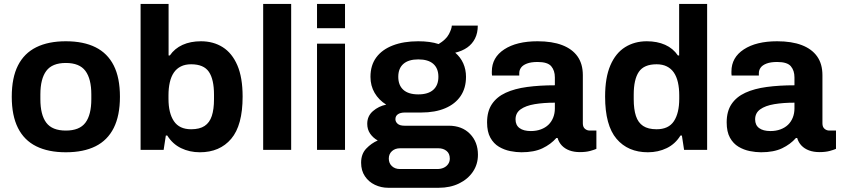

<svg xmlns="http://www.w3.org/2000/svg" viewBox="-20 -743 4170 952"><path d="M306.4 12Q219.5 12 159.7 -17.7Q99.8 -47.4 69.1 -108.5Q38.3 -169.7 38.3 -263.2Q38.3 -357.8 69.1 -418.4Q99.8 -479 159.7 -508.7Q219.5 -538.4 306.4 -538.4Q394 -538.4 453.6 -508.7Q513.2 -479 543.9 -418.4Q574.7 -357.8 574.7 -263.2Q574.7 -169.7 543.9 -108.5Q513.2 -47.4 453.6 -17.7Q394 12 306.4 12ZM306.4 -95.6Q374.3 -95.6 403.5 -134.6Q432.8 -173.6 432.8 -251.4V-274.8Q432.8 -352 403.5 -391.4Q374.3 -430.8 306.4 -430.8Q238.7 -430.8 209.5 -391.4Q180.2 -352 180.2 -274.8V-251.4Q180.2 -173.6 209.5 -134.6Q238.7 -95.6 306.4 -95.6Z M970.9 12Q919.9 12 877.6 -8.6Q835.3 -29.2 809.3 -71.1H802.3L791.4 0H677.1V-723.4H815.9V-468H822.1Q845.9 -502.7 885.3 -520.6Q924.8 -538.4 976.4 -538.4Q1037.8 -538.4 1084.3 -509.1Q1130.7 -479.8 1156.9 -419.2Q1183 -358.6 1183 -264.2Q1183 -121.3 1126.3 -54.7Q1069.7 12 970.9 12ZM927.7 -102.1Q969.7 -102.1 994.5 -118.5Q1019.4 -135 1030.2 -168.1Q1041.1 -201.3 1041.1 -251.1V-273.6Q1041.1 -349.5 1015.7 -386.9Q990.3 -424.3 927.7 -424.3Q898.4 -424.3 877.1 -413.7Q855.8 -403.2 842.2 -383.4Q828.6 -363.6 822 -334.8Q815.4 -306.1 815.4 -270.6V-253.3Q815.4 -182.2 842.3 -142.2Q869.2 -102.1 927.7 -102.1Z M1284.9 0V-723.4H1423.7V0Z M1551.9 -603.3V-723.4H1690.7V-603.3ZM1551.9 0V-526.4H1690.7V0Z M1905 188.1Q1869.8 188.1 1838.9 173.4Q1808 158.8 1789.3 130.8Q1770.5 102.9 1770.5 63.8Q1770.5 20.4 1796 -6.3Q1821.5 -33 1852.9 -46.4Q1829.7 -59.5 1815.3 -80.3Q1800.9 -101.2 1800.9 -129.2Q1800.9 -167.7 1829.2 -192.1Q1857.6 -216.6 1894.9 -224.2Q1858.1 -247.2 1837.5 -282.5Q1816.9 -317.7 1816.9 -362Q1816.9 -419.3 1845.7 -458.3Q1874.5 -497.3 1927.9 -517.8Q1981.3 -538.4 2053.7 -538.4Q2082.9 -538.4 2108.5 -535Q2134.1 -531.5 2154.8 -524.6Q2191.7 -546.9 2205.6 -573.3Q2219.5 -599.7 2220.3 -616H2349Q2349 -579.3 2335.3 -552.1Q2321.6 -524.9 2296.9 -507.5Q2272.1 -490.1 2237.2 -481.7Q2263.1 -459.7 2276.9 -429Q2290.6 -398.3 2290.6 -362.2Q2290.6 -306.3 2263.9 -266.8Q2237.2 -227.4 2187.5 -206.3Q2137.8 -185.1 2068.6 -185.1H1988.7Q1964.9 -185.1 1952.7 -176.3Q1940.6 -167.6 1940.6 -152.2Q1940.6 -139.2 1951.5 -129.4Q1962.4 -119.7 1985.6 -119.7H2204.7Q2270.9 -119.7 2310.4 -79.2Q2349.8 -38.7 2349.8 24.3Q2349.8 71.7 2324.7 108.7Q2299.6 145.7 2255.7 166.9Q2211.9 188.1 2155.2 188.1ZM1963 95.1H2147.9Q2166 95.1 2180 88.7Q2194 82.3 2202.1 70.4Q2210.3 58.5 2210.3 43.5Q2210.3 18.2 2194 5.2Q2177.7 -7.8 2154.2 -7.8H1963Q1939.4 -7.8 1923.6 6.2Q1907.8 20.3 1907.8 43.3Q1907.8 66.3 1923.2 80.7Q1938.6 95.1 1963 95.1ZM2054 -275Q2103.1 -275 2128.4 -297.7Q2153.7 -320.3 2153.7 -362.2Q2153.7 -404 2128.4 -426.3Q2103.1 -448.5 2054 -448.5Q2005.8 -448.5 1980.3 -426.3Q1954.8 -404 1954.8 -362.2Q1954.8 -320.3 1979.9 -297.7Q2005 -275 2054 -275Z M2565.5 12Q2539.3 12 2509.7 6.1Q2480 0.1 2453.8 -15.4Q2427.6 -31 2411.4 -60.2Q2395.1 -89.5 2395.1 -136Q2395.1 -191.1 2419.2 -226.9Q2443.3 -262.7 2487.6 -283.1Q2531.9 -303.5 2593.9 -311.8Q2655.9 -320.1 2731.2 -320.1V-359.4Q2731.2 -393 2713.4 -414.3Q2695.6 -435.7 2645.6 -435.7Q2612.9 -435.7 2592.6 -427.8Q2572.2 -419.9 2563.5 -407.5Q2554.7 -395.2 2554.7 -380.3V-368.5H2419.7Q2418.7 -373.3 2418.7 -377.8Q2418.7 -382.4 2418.7 -388.7Q2418.7 -457.8 2480.1 -498.1Q2541.5 -538.4 2645.4 -538.4Q2717.7 -538.4 2767.5 -519.3Q2817.4 -500.2 2843.7 -463.1Q2869.9 -426 2869.9 -370.3V-131.5Q2869.9 -113.1 2880.3 -104.4Q2890.6 -95.6 2904.3 -95.6H2937.1V-4.9Q2926.7 -0.2 2905.9 5.5Q2885 11.2 2855 11.2Q2826 11.2 2803.4 2.8Q2780.9 -5.6 2765.9 -21.3Q2750.9 -37.1 2744.7 -58.7H2738.5Q2711.2 -27.6 2669.9 -7.8Q2628.6 12 2565.5 12ZM2612 -93.2Q2639.7 -93.2 2661.8 -101.5Q2684 -109.7 2699.2 -124.3Q2714.4 -138.9 2722.8 -159.8Q2731.2 -180.7 2731.2 -205.3V-233.9Q2675.3 -233.9 2631 -226.5Q2586.7 -219 2561.4 -200.9Q2536.2 -182.8 2536.2 -151Q2536.2 -122.4 2556.2 -107.8Q2576.1 -93.2 2612 -93.2Z M3192.4 12Q3093.7 12 3037 -54.7Q2980.3 -121.3 2980.3 -264.2Q2980.3 -358.6 3006.5 -419.2Q3032.6 -479.8 3079.4 -509.1Q3126.3 -538.4 3186.9 -538.4Q3238.3 -538.4 3277.9 -520.8Q3317.4 -503.2 3341.2 -468H3347.4V-723.4H3486.2V0H3371.9L3361 -71.1H3354Q3328.4 -29.2 3286 -8.6Q3243.6 12 3192.4 12ZM3235.6 -102.1Q3295.1 -102.1 3321.5 -142.2Q3347.9 -182.2 3347.9 -253.3V-270.6Q3347.9 -306.1 3341.3 -334.8Q3334.7 -363.6 3321.1 -383.4Q3307.5 -403.2 3286.2 -413.7Q3264.9 -424.3 3235.6 -424.3Q3173.2 -424.3 3147.7 -386.9Q3122.2 -349.5 3122.2 -273.6V-251.1Q3122.2 -201.3 3133.1 -168.1Q3143.9 -135 3168.8 -118.5Q3193.7 -102.1 3235.6 -102.1Z M3753.5 12Q3727.3 12 3697.7 6.1Q3668 0.1 3641.8 -15.4Q3615.6 -31 3599.4 -60.2Q3583.1 -89.5 3583.1 -136Q3583.1 -191.1 3607.2 -226.9Q3631.3 -262.7 3675.6 -283.1Q3719.9 -303.5 3781.9 -311.8Q3843.9 -320.1 3919.2 -320.1V-359.4Q3919.2 -393 3901.4 -414.3Q3883.6 -435.7 3833.6 -435.7Q3800.9 -435.7 3780.6 -427.8Q3760.2 -419.9 3751.5 -407.5Q3742.7 -395.2 3742.7 -380.3V-368.5H3607.7Q3606.7 -373.3 3606.7 -377.8Q3606.7 -382.4 3606.7 -388.7Q3606.7 -457.8 3668.1 -498.1Q3729.5 -538.4 3833.4 -538.4Q3905.7 -538.4 3955.5 -519.3Q4005.4 -500.2 4031.7 -463.1Q4057.9 -426 4057.9 -370.3V-131.5Q4057.9 -113.1 4068.3 -104.4Q4078.6 -95.6 4092.3 -95.6H4125.1V-4.9Q4114.7 -0.2 4093.9 5.5Q4073 11.2 4043 11.2Q4014 11.2 3991.4 2.8Q3968.9 -5.6 3953.9 -21.3Q3938.9 -37.1 3932.7 -58.7H3926.5Q3899.2 -27.6 3857.9 -7.8Q3816.6 12 3753.5 12ZM3800 -93.2Q3827.7 -93.2 3849.8 -101.5Q3872 -109.7 3887.2 -124.3Q3902.4 -138.9 3910.8 -159.8Q3919.2 -180.7 3919.2 -205.3V-233.9Q3863.3 -233.9 3819 -226.5Q3774.7 -219 3749.4 -200.9Q3724.2 -182.8 3724.2 -151Q3724.2 -122.4 3744.2 -107.8Q3764.1 -93.2 3800 -93.2Z"/></svg>

Font: Archivo Variable SemiBold
Style: Regular
Weight: 600
Designer: Hector Gatti
Foundry: Omnibus-Type
Version: Version 2.001